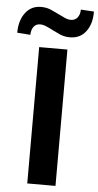

<svg xmlns="http://www.w3.org/2000/svg" viewBox="-114 -953 506 989"><g transform="rotate(5 139.0 -458.0)"><path d="M66 0V-705H212V0ZM15 -764 -53 -769Q-53 -832 -23 -872Q7 -912 58 -912Q88 -912 111.5 -901Q135 -890 154 -881Q170 -873 185.5 -866Q201 -859 217 -859Q238 -859 250.5 -875Q263 -891 263 -916L331 -912Q332 -849 302 -809Q272 -769 219 -769Q190 -769 165.5 -780Q141 -791 126 -799Q111 -807 93.5 -814.5Q76 -822 61 -822Q40 -822 28 -806.5Q16 -791 15 -764Z"/></g></svg>

Font: Nunito Sans 10pt Condensed ExtraBold
Style: Regular
Weight: 800
Width: 3
Designer: Vernon Adams
Foundry: Vernon Adams
Version: Version 3.101;gftools[0.9.27]